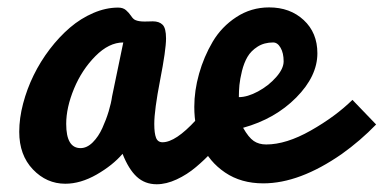

<svg xmlns="http://www.w3.org/2000/svg" viewBox="-20 -488 1021 511"><path d="M549.8 -228 573.2 -119.6Q560.1 -101.6 542.7 -82.5Q525.4 -63.5 501.7 -43.5Q478 -23.4 450.2 -10.5Q422.4 2.4 397 2.4Q365.7 2.4 344 -17.6Q322.3 -37.6 306.2 -78.6Q279.8 -47.9 237.1 -23.4Q194.3 1 153.8 1Q104 1 67.6 -37.1Q31.2 -75.2 31.2 -137.2Q31.2 -173.3 41.5 -212.4Q51.8 -251.5 69.6 -287.8Q87.4 -324.2 112.5 -357.2Q137.7 -390.1 166.3 -414.6Q194.8 -439 228.3 -453.4Q261.7 -467.8 294.4 -467.8Q307.6 -467.8 315.4 -460.9Q323.2 -454.1 328.9 -445.6Q334.5 -437 340.3 -434.6Q349.1 -430.7 364.7 -430.7Q368.2 -430.7 375.5 -430.9Q382.8 -431.2 386.7 -431.2Q403.8 -431.2 412.8 -422.1Q421.9 -413.1 421.9 -385.7Q421.9 -355.5 406.2 -275.1Q390.6 -194.8 390.6 -158.2Q390.6 -133.3 395.3 -121.3Q399.9 -109.4 412.6 -109.4Q447.3 -109.4 501.5 -168.5Q524.9 -193.8 549.8 -228ZM156.2 -158.2Q156.2 -93.8 194.3 -93.8Q211.4 -93.8 226.8 -109.1Q242.2 -124.5 252.4 -147.2Q262.7 -169.9 269.3 -191.9Q275.9 -213.9 278.3 -231.4L308.1 -375Q270 -375 233.9 -338.6Q197.8 -302.2 177 -252Q156.2 -201.7 156.2 -158.2ZM680.7 0Q621.6 0 579.1 -28.8Q536.6 -57.6 516.8 -102.8Q497.1 -147.9 497.1 -203.6Q497.1 -246.6 509.8 -291.7Q522.5 -336.9 546.1 -377Q569.8 -417 609.1 -442.6Q648.4 -468.3 696.3 -468.3Q752 -468.3 788.3 -434.6Q824.7 -400.9 824.7 -346.2Q824.7 -285.2 768.3 -228.3Q711.9 -171.4 627 -147.9Q641.6 -122.1 655.3 -112.8Q668.9 -103.5 688.5 -103.5Q741.7 -103.5 807.1 -140.6Q872.6 -177.7 918 -222.2L981 -156.7Q939 -113.3 889.6 -78.1Q777.3 0 680.7 0ZM615.7 -229.5Q638.7 -229.5 666.7 -244.6Q694.8 -259.8 714.8 -282.5Q734.9 -305.2 734.9 -324.7Q734.9 -346.7 726.8 -360.8Q718.8 -375 707 -375Q683.1 -375 665.5 -363.8Q647.9 -352.5 638.7 -336.7Q629.4 -320.8 624 -299.1Q618.7 -277.3 617.2 -261.7Q615.7 -246.1 615.7 -229.5Z"/></svg>

Font: iCiel Pacifico
Style: Regular
Weight: 400
Designer: Vernon Adams
Foundry: Vernon Adams
Version: Version 1.00 September 26, 2014, initial release